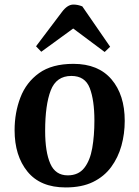

<svg xmlns="http://www.w3.org/2000/svg" viewBox="-20 -807 610 842"><path d="M268 15Q157 15 100.5 -54.5Q44 -124 44 -236Q44 -313 69.5 -379.5Q95 -446 151.5 -486.5Q208 -527 302 -527Q411 -527 469 -459Q527 -391 527 -277Q527 -220 512.5 -168Q498 -116 467.5 -74.5Q437 -33 388 -9Q339 15 268 15ZM277 -38Q324 -38 349.5 -70.5Q375 -103 384.5 -157.5Q394 -212 394 -278Q394 -368 373.5 -421Q353 -474 293 -474Q227 -474 202.5 -410.5Q178 -347 178 -233Q178 -141 200.5 -89.5Q223 -38 277 -38ZM463 -602 439 -579 301 -682 161 -580 138 -604 252 -755Q276 -787 302 -787Q321 -787 341 -779Z"/></svg>

Font: Literata 36pt SemiBold
Style: Italic
Weight: 600
Italic angle: -2°
Designer: Latin by Veronika Burian and Jose Scaglione. Greek by Irene Vlachou. Cyrillic by Vera Evstafieva
Foundry: TypeTogether
Version: Version 3.002